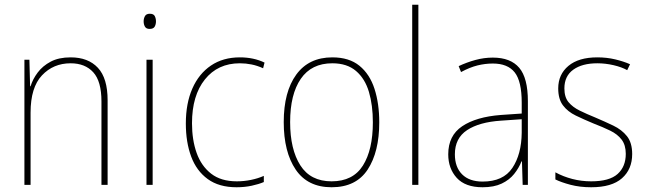

<svg xmlns="http://www.w3.org/2000/svg" viewBox="-20 -780 2729 810"><path d="M278 -538Q352 -538 393 -494Q434 -450 434 -357V0H408V-352Q408 -437 373.5 -475Q339 -513 278 -513Q205 -513 157 -462Q109 -411 109 -305V0H83V-528H104L107 -416H109Q118 -446 139 -474Q160 -502 194 -520Q228 -538 278 -538Z M612 -722Q628 -722 633 -712Q638 -702 638 -690Q638 -677 632.5 -667.5Q627 -658 611 -658Q597 -658 591.5 -667.5Q586 -677 586 -690Q586 -702 591.5 -712Q597 -722 612 -722ZM624 -528V0H598V-528Z M978 10Q904 10 856.5 -24.5Q809 -59 786.5 -119.5Q764 -180 764 -259Q764 -344 791.5 -406.5Q819 -469 870 -503.5Q921 -538 992 -538Q1050 -538 1096 -516L1090 -492Q1066 -503 1041.5 -508Q1017 -513 992 -513Q899 -513 844.5 -445Q790 -377 790 -260Q790 -190 809.5 -135Q829 -80 870.5 -47.5Q912 -15 979 -15Q1009 -15 1038.5 -21Q1068 -27 1093 -38V-12Q1072 -3 1042 3.5Q1012 10 978 10Z M1580 -264Q1580 -139 1531 -64.5Q1482 10 1379 10Q1278 10 1227.5 -64.5Q1177 -139 1177 -265Q1177 -393 1230 -465.5Q1283 -538 1382 -538Q1453 -538 1496.5 -502.5Q1540 -467 1560 -405Q1580 -343 1580 -264ZM1204 -265Q1204 -150 1247 -82.5Q1290 -15 1379 -15Q1469 -15 1511 -81.5Q1553 -148 1553 -264Q1553 -336 1536.5 -392Q1520 -448 1482 -480.5Q1444 -513 1382 -513Q1294 -513 1249 -447.5Q1204 -382 1204 -265Z M1745 0H1719V-760H1745Z M2059 -537Q2134 -537 2170.5 -494Q2207 -451 2207 -353V0H2185L2182 -99H2180Q2169 -71 2149 -46Q2129 -21 2096.5 -5.5Q2064 10 2016 10Q1943 10 1907 -29.5Q1871 -69 1871 -129Q1871 -208 1930 -247.5Q1989 -287 2093 -295L2181 -301V-347Q2181 -437 2151.5 -474.5Q2122 -512 2059 -512Q2027 -512 1994.5 -504Q1962 -496 1925 -476L1915 -501Q1949 -517 1985.5 -527Q2022 -537 2059 -537ZM2094 -271Q2002 -265 1950.5 -231Q1899 -197 1899 -129Q1899 -75 1929.5 -44.5Q1960 -14 2016 -14Q2103 -14 2141.5 -71.5Q2180 -129 2181 -220V-277Z M2647 -130Q2647 -66 2604 -28Q2561 10 2474 10Q2426 10 2386.5 -0.5Q2347 -11 2323 -23V-53Q2356 -35 2394.5 -25Q2433 -15 2474 -15Q2551 -15 2585.5 -46Q2620 -77 2620 -131Q2620 -168 2602.5 -191Q2585 -214 2554 -229Q2523 -244 2484 -259Q2443 -276 2409 -292.5Q2375 -309 2355 -335.5Q2335 -362 2335 -407Q2335 -466 2378 -502Q2421 -538 2500 -538Q2540 -538 2575.5 -529.5Q2611 -521 2638 -509L2626 -484Q2603 -497 2568.5 -505Q2534 -513 2500 -513Q2436 -513 2398.5 -486Q2361 -459 2361 -407Q2361 -370 2378.5 -349Q2396 -328 2425.5 -313.5Q2455 -299 2492 -284Q2532 -267 2567.5 -250Q2603 -233 2625 -205.5Q2647 -178 2647 -130Z"/></svg>

Font: Noto Sans Khmer UI SemiCondensed Thin
Style: Regular
Weight: 100
Width: 4
Designer: Danh Hong and the Monotype Design Team
Foundry: Monotype Imaging Inc.
Version: Version 2.002; ttfautohint (v1.8.4.7-5d5b)